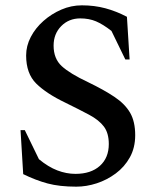

<svg xmlns="http://www.w3.org/2000/svg" viewBox="-20 -690 581 720"><path d="M266 10Q203 10 158.5 -2Q114 -14 67 -37L57 -202H73L126 -93Q161 -64 195 -51Q229 -38 263 -38Q321 -38 354.5 -68Q388 -98 388 -150Q388 -191 369.5 -215.5Q351 -240 314.5 -259.5Q278 -279 225 -305Q154 -339 116 -376.5Q78 -414 78 -482Q78 -518 95.5 -551.5Q113 -585 143 -611.5Q173 -638 210 -654Q247 -670 287 -670Q334 -670 375 -659Q416 -648 456 -627L466 -467H450L398 -574Q366 -599 340 -610Q314 -621 281 -621Q238 -621 209.5 -592Q181 -563 181 -519Q181 -470 211.5 -442Q242 -414 310 -382Q370 -353 409.5 -326.5Q449 -300 468 -267Q487 -234 487 -183Q487 -136 467 -100Q447 -64 414 -39.5Q381 -15 342.5 -2.5Q304 10 266 10Z"/></svg>

Font: Spectral Medium
Style: Regular
Weight: 500
Designer: Jean-Baptiste Levee
Foundry: Production Type
Version: Version 2.001